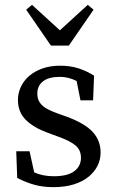

<svg xmlns="http://www.w3.org/2000/svg" viewBox="-20 -759 474 792"><path d="M200 13Q158 13 123 3.5Q88 -6 51 -25L47 -135H102L121 -48Q156 -32 202 -32Q259 -32 286.5 -53Q314 -74 314 -108Q314 -140 291.5 -159Q269 -178 221 -195L175 -212Q120 -232 87 -264Q54 -296 54 -347Q54 -374 65.5 -399.5Q77 -425 99 -444.5Q121 -464 153.5 -476Q186 -488 228 -488Q269 -488 302.5 -477.5Q336 -467 368 -447L364 -345H312L296 -425Q262 -442 227 -442Q181 -442 157.5 -423.5Q134 -405 134 -374Q134 -357 139 -345.5Q144 -334 154.5 -324Q165 -314 182.5 -305.5Q200 -297 226 -288L257 -277Q332 -249 363.5 -213.5Q395 -178 395 -130Q395 -101 382.5 -75.5Q370 -50 345.5 -30Q321 -10 284.5 1.5Q248 13 200 13ZM112 -739 227 -634 342 -739 366 -719 264 -571H190L88 -719Z"/></svg>

Font: Source Serif Pro
Style: Regular
Weight: 400
Designer: Frank Grießhammer
Foundry: Adobe Systems Incorporated
Version: Version 2.000;PS 1.000;hotconv 16.6.51;makeotf.lib2.5.65220